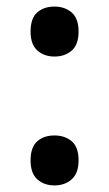

<svg xmlns="http://www.w3.org/2000/svg" viewBox="-20 -554 331 584"><path d="M73 -458Q73 -498 93 -516Q113 -534 146 -534Q177 -534 198 -516Q219 -498 219 -458Q219 -418 198 -400Q177 -382 146 -382Q114 -382 93.5 -400.5Q73 -419 73 -458ZM73 -66Q73 -106 93 -124Q113 -142 146 -142Q177 -142 198 -124.5Q219 -107 219 -66Q219 -27 198 -8.5Q177 10 146 10Q114 10 93.5 -8.5Q73 -27 73 -66Z"/></svg>

Font: Noto Sans Sinhala SemiCondensed SemiBold
Style: Regular
Weight: 600
Width: 4
Designer: Jelle Bosma - Monotype Design Team
Foundry: Monotype Imaging Inc.
Version: Version 2.006; ttfautohint (v1.8.4.7-5d5b)